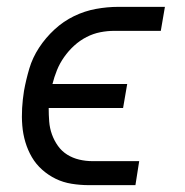

<svg xmlns="http://www.w3.org/2000/svg" viewBox="-20 -540 540 560"><path d="M239 0Q214 0 189 -4Q164 -8 142.5 -18.5Q121 -29 103 -45Q85 -61 73 -81.5Q61 -102 54 -125.5Q47 -149 45 -174Q43 -199 44.5 -224.5Q46 -250 50 -275Q56 -308 65.5 -340Q75 -372 94 -401Q113 -430 139 -454Q165 -478 196 -493Q227 -508 260 -514Q293 -520 325 -520H461L449 -450H313Q293 -450 272.5 -446Q252 -442 232.5 -432Q213 -422 196.5 -407Q180 -392 167 -373.5Q154 -355 146 -335Q138 -315 133 -295H351L339 -225H122Q122 -205 123.5 -185.5Q125 -166 131.5 -148Q138 -130 149 -114.5Q160 -99 176 -89Q192 -79 211 -74.5Q230 -70 250 -70H386L375 0Z"/></svg>

Font: Iosevka Curly Slab
Style: Italic
Weight: 400
Italic angle: -9°
Monospace: yes
Designer: Belleve Invis
Foundry: Belleve Invis
Version: Version 22.1.2; ttfautohint (v1.8.4)